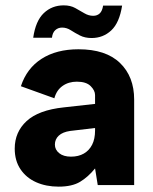

<svg xmlns="http://www.w3.org/2000/svg" viewBox="-20 -691 570 717"><path d="M104 -550Q113 -613 143.5 -642Q174 -671 218 -671Q243 -671 261 -661Q279 -651 295 -641.5Q311 -632 328 -632Q343 -632 352.5 -641Q362 -650 365 -670H436Q426 -606 395.5 -577.5Q365 -549 322 -549Q297 -549 278.5 -558.5Q260 -568 244.5 -578Q229 -588 212 -588Q197 -588 186.5 -578.5Q176 -569 174 -550ZM345 0 335 -62Q309 -30 279 -12Q249 6 199 6Q152 6 115 -10.5Q78 -27 56.5 -59Q35 -91 35 -136Q35 -198 79.5 -239Q124 -280 218 -290L335 -303V-336Q335 -353 318.5 -369.5Q302 -386 267 -386Q236 -386 213.5 -370Q191 -354 183 -324L58 -369Q80 -436 135.5 -471.5Q191 -507 273 -507Q375 -507 428 -456Q481 -405 481 -319V0ZM335 -213 242 -202Q214 -198 199.5 -184.5Q185 -171 185 -151Q185 -132 201 -119Q217 -106 245 -106Q273 -106 293 -117.5Q313 -129 324 -150.5Q335 -172 335 -204Z"/></svg>

Font: Albert Sans ExtraBold
Style: Regular
Weight: 800
Designer: Andreas Rasmussen
Foundry: a.Foundry
Version: Version 1.025